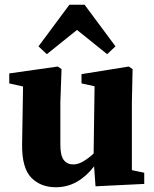

<svg xmlns="http://www.w3.org/2000/svg" viewBox="-20 -773 647 808"><path d="M382 11 376 -73Q344 -31 303.5 -8Q263 15 215 15Q151 15 111.5 -25.5Q72 -66 73 -165L77 -409L19 -422V-464L223 -493L239 -482L234 -343V-164Q234 -118 248.5 -99.5Q263 -81 288 -81Q309 -81 331.5 -94.5Q354 -108 374 -127L378 -410L323 -422V-461L522 -493L538 -482L535 -343V-57L587 -46V1ZM431 -545 304 -647 177 -545 142 -578 272 -753H336L466 -578Z"/></svg>

Font: Source Serif 4
Style: Bold
Weight: 700
Designer: Frank Grießhammer
Foundry: Adobe
Version: Version 4.005;hotconv 1.1.0;makeotfexe 2.6.0